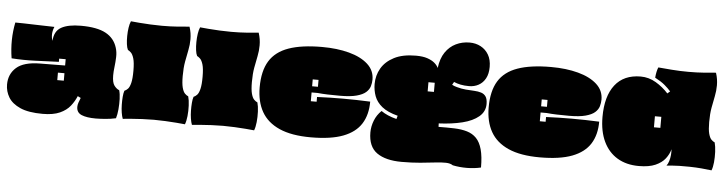

<svg xmlns="http://www.w3.org/2000/svg" viewBox="-56 -1156 6099 1612"><g transform="rotate(5 2993.5 -349.5)"><path d="M325 34Q205 34 135.5 3Q66 -28 36 -78Q6 -128 6 -186Q6 -274 68 -329Q130 -384 266 -385L478 -387V-440H423V-413Q321 -409 222 -405Q123 -401 25 -408Q0 -564 30 -710Q59 -710 100.5 -709Q142 -708 188.5 -706.5Q235 -705 280 -704Q325 -703 360 -702Q347 -672 345.5 -642Q344 -612 354 -584Q359 -667 417 -699Q475 -731 581 -731Q718 -731 791 -691.5Q864 -652 888 -574Q900 -537 898.5 -494.5Q897 -452 892 -412Q887 -372 887 -340Q887 -279 906.5 -253.5Q926 -228 948 -220Q957 -191 958.5 -147Q960 -103 956 -59Q952 -15 942 17Q898 27 850 30.5Q802 34 772 34Q696 34 653 16Q610 -2 610 -50Q610 -67 616.5 -86Q623 -105 632 -127L606 -140Q588 -96 556.5 -56Q525 -16 469.5 9Q414 34 325 34ZM423 -259H478V-322H423Z M999 17Q991 -3 986 -34.5Q981 -66 980.5 -101Q980 -136 982.5 -167.5Q985 -199 992 -219Q1007 -225 1021 -239.5Q1035 -254 1044 -290Q1053 -326 1053 -393Q1053 -462 1042.5 -496.5Q1032 -531 1017.5 -544.5Q1003 -558 992 -563Q983 -580 979 -611.5Q975 -643 975.5 -679.5Q976 -716 981 -749.5Q986 -783 996 -805Q1025 -802 1068 -798.5Q1111 -795 1161.5 -792.5Q1212 -790 1260 -790Q1331 -790 1389.5 -794.5Q1448 -799 1490 -803Q1499 -775 1503 -749.5Q1507 -724 1507 -698Q1507 -651 1497.5 -605.5Q1488 -560 1478.5 -507.5Q1469 -455 1469 -385Q1469 -322 1478 -288Q1487 -254 1501 -239.5Q1515 -225 1530 -219Q1539 -188 1541 -142.5Q1543 -97 1538.5 -53.5Q1534 -10 1523 17Q1495 14 1451 10.5Q1407 7 1357 4.5Q1307 2 1260 2Q1212 2 1162.5 4.5Q1113 7 1070 10.5Q1027 14 999 17Z M1582 17Q1574 -3 1569 -34.5Q1564 -66 1563.5 -101Q1563 -136 1565.5 -167.5Q1568 -199 1575 -219Q1590 -225 1604 -239.5Q1618 -254 1627 -290Q1636 -326 1636 -393Q1636 -462 1625.5 -496.5Q1615 -531 1600.5 -544.5Q1586 -558 1575 -563Q1566 -580 1562 -611.5Q1558 -643 1558.5 -679.5Q1559 -716 1564 -749.5Q1569 -783 1579 -805Q1608 -802 1651 -798.5Q1694 -795 1744.5 -792.5Q1795 -790 1843 -790Q1914 -790 1972.5 -794.5Q2031 -799 2073 -803Q2082 -775 2086 -749.5Q2090 -724 2090 -698Q2090 -651 2080.5 -605.5Q2071 -560 2061.5 -507.5Q2052 -455 2052 -385Q2052 -322 2061 -288Q2070 -254 2084 -239.5Q2098 -225 2113 -219Q2122 -188 2124 -142.5Q2126 -97 2121.5 -53.5Q2117 -10 2106 17Q2078 14 2034 10.5Q1990 7 1940 4.5Q1890 2 1843 2Q1795 2 1745.5 4.5Q1696 7 1653 10.5Q1610 14 1582 17Z M2585 34Q2422 34 2319.5 -11.5Q2217 -57 2169 -142Q2121 -227 2121 -347Q2121 -485 2172.5 -569Q2224 -653 2333 -691.5Q2442 -730 2614 -730Q2742 -730 2842.5 -703Q2943 -676 3001 -623.5Q3059 -571 3059 -494Q3059 -466 3050.5 -437.5Q3042 -409 3016 -386Q2990 -363 2938 -349Q2886 -335 2799 -335Q2741 -335 2694.5 -336.5Q2648 -338 2609 -342H2559V-268H2608V-308Q2820 -318 3056 -308Q3056 -197 3008 -121Q2960 -45 2857 -5.5Q2754 34 2585 34ZM2559 -394H2608V-452H2559Z M3363 173Q3228 173 3154 121Q3080 69 3080 -51Q3080 -101 3099.5 -151Q3119 -201 3158 -238Q3209 -202 3288 -182L3296 -210Q3210 -232 3163 -270Q3116 -308 3098 -357Q3080 -406 3080 -459Q3080 -531 3115 -591.5Q3150 -652 3222 -689Q3294 -726 3405 -726Q3464 -726 3502 -713Q3540 -700 3563 -680.5Q3586 -661 3596 -639Q3606 -720 3641.5 -772Q3677 -824 3730 -849.5Q3783 -875 3845 -875Q3897 -875 3939 -852.5Q3981 -830 4005.5 -788Q4030 -746 4030 -686Q4030 -627 4008.5 -588Q3987 -549 3951 -529.5Q3915 -510 3871 -510Q3831 -510 3799 -516.5Q3767 -523 3743 -534L3729 -509Q3747 -499 3771 -493Q3809 -482 3847 -479Q3885 -476 3918 -474.5Q3951 -473 3976.5 -465Q4002 -457 4016.5 -436Q4031 -415 4031 -373Q4031 -309 3980.5 -266.5Q3930 -224 3843 -202.5Q3756 -181 3645 -176L3646 -147Q3719 -148 3779.5 -146Q3840 -144 3887 -130Q3934 -116 3966 -83Q3998 -50 4014.5 9.5Q4031 69 4031 162Q3976 175 3913.5 175.5Q3851 176 3793 164Q3772 149 3734.5 148Q3697 147 3643 153.5Q3589 160 3519 166.5Q3449 173 3363 173ZM3529 -436H3582V-513H3529Z M4515 34Q4352 34 4249.5 -11.5Q4147 -57 4099 -142Q4051 -227 4051 -347Q4051 -485 4102.5 -569Q4154 -653 4263 -691.5Q4372 -730 4544 -730Q4672 -730 4772.5 -703Q4873 -676 4931 -623.5Q4989 -571 4989 -494Q4989 -466 4980.5 -437.5Q4972 -409 4946 -386Q4920 -363 4868 -349Q4816 -335 4729 -335Q4671 -335 4624.5 -336.5Q4578 -338 4539 -342H4489V-268H4538V-308Q4750 -318 4986 -308Q4986 -197 4938 -121Q4890 -45 4787 -5.5Q4684 34 4515 34ZM4489 -394H4538V-452H4489Z M5349 34Q5244 34 5168 -11.5Q5092 -57 5051 -143Q5010 -229 5010 -350Q5010 -525 5084.5 -620.5Q5159 -716 5301 -716Q5369 -716 5429 -680.5Q5489 -645 5535 -594L5557 -613Q5535 -638 5505 -663.5Q5475 -689 5422 -717Q5424 -742 5429 -766Q5434 -790 5441 -805Q5484 -801 5554 -795.5Q5624 -790 5697 -790Q5768 -790 5826.5 -794.5Q5885 -799 5927 -803Q5936 -775 5940 -749.5Q5944 -724 5944 -698Q5944 -651 5934.5 -605.5Q5925 -560 5915.5 -507.5Q5906 -455 5906 -385Q5906 -322 5915 -288Q5924 -254 5938 -239.5Q5952 -225 5967 -219Q5976 -185 5978 -140Q5980 -95 5976 -52.5Q5972 -10 5961 17Q5921 12 5875 8Q5829 4 5776 3Q5725 2 5690 3Q5655 4 5630 6Q5605 8 5581 10Q5593 -5 5600.5 -29.5Q5608 -54 5610.5 -81Q5613 -108 5611 -130Q5600 -88 5571 -50.5Q5542 -13 5488.5 10.5Q5435 34 5349 34ZM5448 -301H5502V-394H5448Z"/></g></svg>

Font: Oi
Style: Regular
Weight: 400
Designer: Kostas Bartsokas, Mohamad Dakak
Foundry: Foundry5
Version: Version 4.000